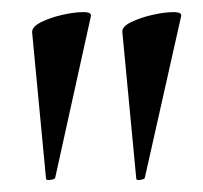

<svg xmlns="http://www.w3.org/2000/svg" viewBox="-20 -660 335 317"><path d="M56 -365 33 -607Q33 -616 48 -623.5Q63 -631 83 -635.5Q103 -640 117.5 -640Q132 -640 130 -633L71 -366Q70 -364 63 -363Q56 -362 56 -365ZM205 -365 182 -607Q181 -616 196.5 -623.5Q212 -631 232 -635.5Q252 -640 266.5 -640Q281 -640 279 -633L219 -366Q218 -364 211.5 -363Q205 -362 205 -365Z"/></svg>

Font: Cormorant Infant Light SemiBold
Style: Regular
Weight: 600
Version: Version 4.001